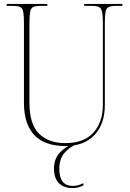

<svg xmlns="http://www.w3.org/2000/svg" viewBox="-20 -734 663 978"><path d="M312 10Q249 10 202 -12Q155 -34 128.5 -83.5Q102 -133 102 -214V-617Q102 -655 98.5 -673.5Q95 -692 83 -698Q71 -704 46 -704H14V-714H221V-704H186Q161 -704 149 -698Q137 -692 133.5 -673.5Q130 -655 130 -616V-210Q130 -101 179 -53Q228 -5 312 -5Q407 -5 455.5 -58Q504 -111 504 -201V-616Q504 -655 500 -673.5Q496 -692 484.5 -698Q473 -704 448 -704H409V-714H603V-704H570Q545 -704 533 -698Q521 -692 517.5 -673.5Q514 -655 514 -616V-199Q514 -102 461 -46Q408 10 312 10ZM350 224Q305 224 280 199Q255 174 255 124Q255 77 283 45.5Q311 14 349 0H372Q332 16 307 46.5Q282 77 282 126Q282 213 351 213Q365 213 376.5 210Q388 207 405 199V210Q392 217 378.5 220.5Q365 224 350 224Z"/></svg>

Font: Noto Serif Display SemiCondensed Thin
Style: Regular
Weight: 100
Width: 4
Designer: Monotype Design Team
Foundry: Monotype Imaging Inc.
Version: Version 2.009